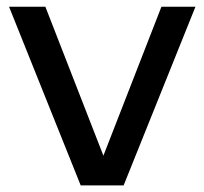

<svg xmlns="http://www.w3.org/2000/svg" viewBox="-20 -564 622 584"><path d="M225.5 0 7.5 -543.5H118L294.5 -90.5L471 -543.5H574.5L356 0Z"/></svg>

Font: Encode Sans Semi Expanded Medium
Style: Regular
Weight: 500
Width: 6
Designer: Multiple Designers
Foundry: Impallari Type
Version: Version 3.000; ttfautohint (v1.8.3) -l 8 -r 50 -G 200 -x 14 